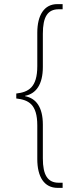

<svg xmlns="http://www.w3.org/2000/svg" viewBox="-20 -780 383 932"><path d="M260 132H284V107H265C211 107 188 69 188 -11V-175C188 -260 155 -303 102 -313V-315C155 -325 188 -370 188 -455V-616C188 -698 211 -735 265 -735H284V-760H258C195 -760 161 -707 161 -621V-459C161 -355 118 -333 59 -326V-302C118 -295 161 -275 161 -171V-8C161 78 194 132 260 132Z"/></svg>

Font: Noto Serif Myanmar Condensed Thin
Style: Regular
Weight: 100
Width: 3
Designer: Ben Mitchell and the Monotype Design Team
Foundry: Monotype Imaging Inc.
Version: Version 2.106